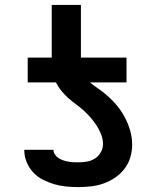

<svg xmlns="http://www.w3.org/2000/svg" viewBox="-20 -755 640 783"><path d="M299 8Q274 8 249 5.5Q224 3 200.5 -4Q177 -11 154.5 -22.5Q132 -34 115 -52.5Q98 -71 88.5 -94.5Q79 -118 79 -143V-144H198Q198 -134 204 -125Q210 -116 218.5 -110.5Q227 -105 237 -101.5Q247 -98 257.5 -96Q268 -94 278 -93.5Q288 -93 299 -93Q317 -93 334.5 -96Q352 -99 367 -108.5Q382 -118 391 -134Q400 -150 400 -167Q400 -188 392.5 -207Q385 -226 374 -243Q363 -260 349.5 -275.5Q336 -291 321 -304.5Q306 -318 289.5 -330Q273 -342 258 -355.5Q243 -369 230 -385Q217 -401 208 -419H93V-520H191V-735H310V-520H496V-419H347Q362 -406 378.5 -395Q395 -384 410.5 -371Q426 -358 440 -343.5Q454 -329 466 -313Q478 -297 487.5 -279.5Q497 -262 504 -243.5Q511 -225 515 -205.5Q519 -186 519 -166Q519 -139 511.5 -113.5Q504 -88 488 -67Q472 -46 450 -31Q428 -16 403 -7Q378 2 351.5 5Q325 8 299 8Z"/></svg>

Font: Iosevka Extended
Style: Bold
Weight: 700
Width: 7
Monospace: yes
Designer: Belleve Invis
Foundry: Belleve Invis
Version: Version 32.5.0; ttfautohint (v1.8.4)